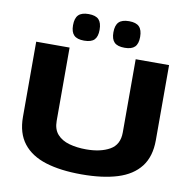

<svg xmlns="http://www.w3.org/2000/svg" viewBox="-96 -1005 1101 1110"><g transform="rotate(10 454.5 -450.0)"><path d="M64 -259V-700H260V-270Q260 -220 286 -191Q312 -162 356.5 -149.5Q401 -137 456 -137Q540 -137 594 -167.5Q648 -198 648 -270V-700H844V-259Q844 -163 798 -103.5Q752 -44 665 -17Q578 10 454 10Q331 10 244 -17Q157 -44 110.5 -103.5Q64 -163 64 -259ZM573 -754Q531 -754 512.5 -772.5Q494 -791 494 -831Q494 -872 512.5 -891Q531 -910 573 -910Q614 -910 632.5 -891Q651 -872 651 -831Q651 -791 632.5 -772.5Q614 -754 573 -754ZM335 -754Q294 -754 275.5 -772.5Q257 -791 257 -831Q257 -872 275.5 -891Q294 -910 335 -910Q377 -910 395 -891Q413 -872 413 -831Q413 -791 395 -772.5Q377 -754 335 -754Z"/></g></svg>

Font: Georama Extended
Style: Bold
Weight: 700
Width: 7
Designer: Jean-Baptiste Levee
Foundry: Production Type
Version: Version 1.000